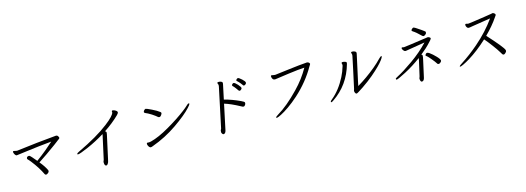

<svg xmlns="http://www.w3.org/2000/svg" viewBox="5 -1803 7990 2917"><g transform="rotate(-15 4000.0 -344.0)"><path d="M807 -576Q824 -576 833 -564Q850 -541 847.5 -529.5Q845 -518 819 -504Q815 -501 808 -495Q801 -489 744.5 -447Q688 -405 594 -339.5Q500 -274 459 -249Q527 -167 557 -101Q561 -92 558 -79.5Q555 -67 539 -56Q523 -43 510 -43Q497 -43 490 -56Q436 -170 340 -292Q316 -323 298 -339Q289 -348 292 -361Q295 -374 304 -379.5Q313 -385 324 -386Q335 -387 339 -384Q357 -374 434 -280Q517 -340 593 -403Q669 -466 714 -508Q494 -487 329 -464.5Q164 -442 154 -442Q144 -442 133 -455.5Q122 -469 116.5 -485Q111 -501 112.5 -508Q114 -515 121 -518H124Q133 -518 148 -513Q163 -508 175 -508H179Q505 -550 804 -576Z M1402 -7 1413 -36 1420 -68 1486 -368 1495 -408Q1496 -412 1495 -416Q1358 -332 1223 -273.5Q1088 -215 1059 -215Q1045 -215 1047 -223Q1050 -237 1082 -251Q1400 -402 1573 -537Q1648 -594 1682.5 -632.5Q1717 -671 1722 -688L1723 -691Q1725 -699 1723 -704Q1721 -709 1722 -714Q1724 -725 1738 -725Q1746 -725 1764 -718Q1811 -697 1806 -672Q1803 -659 1780 -636Q1678 -536 1544 -448Q1562 -437 1563 -427Q1564 -417 1560 -400L1550 -354L1479 -30L1471 4Q1468 21 1457 38Q1446 59 1430 59Q1414 59 1408 44.5Q1402 30 1401.5 14.5Q1401 -1 1401 -4Z M2124 -114 2146 -112Q2160 -112 2178 -117Q2304 -149 2474.5 -248Q2645 -347 2764 -438Q2816 -477 2841.5 -502.5Q2867 -528 2879 -528Q2891 -528 2890 -519Q2887 -505 2850 -465Q2765 -372 2582.5 -245.5Q2400 -119 2187 -42Q2166 -33 2153.5 -33Q2141 -33 2130 -46Q2119 -59 2113 -75.5Q2107 -92 2109 -103Q2111 -114 2124 -114ZM2198 -598Q2214 -618 2227 -618Q2240 -618 2317.5 -580.5Q2395 -543 2432 -513Q2446 -503 2443.5 -491Q2441 -479 2427.5 -460.5Q2414 -442 2400 -442Q2386 -442 2377 -450Q2356 -470 2299 -508Q2240 -545 2205 -558Q2187 -566 2189.5 -579Q2192 -592 2198 -598Z M3593 -611Q3587 -617 3589 -625.5Q3591 -634 3601 -642.5Q3611 -651 3620 -651Q3629 -651 3645.5 -638Q3662 -625 3679 -606.5Q3696 -588 3707.5 -570Q3719 -552 3717 -543.5Q3715 -535 3704 -524Q3693 -513 3681 -513Q3669 -513 3662.5 -524Q3656 -535 3634 -564Q3612 -593 3593 -611ZM3778 -576Q3771 -573 3763 -573Q3755 -573 3749.5 -582.5Q3744 -592 3722 -619Q3700 -646 3675 -668Q3669 -672 3671 -680.5Q3673 -689 3683.5 -697.5Q3694 -706 3702 -706Q3710 -706 3726.5 -694.5Q3743 -683 3761.5 -666Q3780 -649 3792.5 -632.5Q3805 -616 3802 -602Q3799 -588 3778 -576ZM3245 -4 3258 -31 3391 -659Q3396 -682 3388.5 -695.5Q3381 -709 3382 -716Q3385 -726 3405 -726Q3425 -726 3442.5 -718.5Q3460 -711 3462 -700.5Q3464 -690 3460 -673L3412 -446Q3535 -414 3659 -356Q3709 -333 3711 -320Q3713 -313 3710.5 -302Q3708 -291 3697.5 -278Q3687 -265 3676.5 -265Q3666 -265 3660 -268Q3654 -271 3637 -280Q3497 -356 3399 -385L3315 11Q3306 53 3281 60Q3279 61 3270.5 61Q3262 61 3250.5 43.5Q3239 26 3245 -4Z M4266 -607Q4319 -613 4490.5 -634.5Q4662 -656 4776 -664Q4796 -664 4808 -650.5Q4820 -637 4818.5 -630Q4817 -623 4811.5 -616Q4806 -609 4801 -600Q4677 -382 4482 -206Q4397 -130 4320.5 -77Q4244 -24 4190 3Q4136 30 4122 30Q4108 30 4109 24Q4112 10 4151 -13Q4307 -105 4495 -300Q4630 -439 4719 -598Q4631 -594 4468 -572L4255 -542Q4251 -541 4248 -541H4241Q4221 -541 4210.5 -555Q4200 -569 4197 -585Q4194 -601 4195 -605Q4197 -614 4206 -615H4209Q4218 -615 4230 -611Q4242 -607 4258 -607Z M5359 -486Q5272 -174 5013 0Q4990 16 4980.5 16Q4971 16 4973.5 5Q4976 -6 5001 -25Q5133 -134 5224 -313Q5261 -385 5287 -473L5288 -477Q5291 -494 5287 -502.5Q5283 -511 5284.5 -517.5Q5286 -524 5287.5 -527Q5289 -530 5303.5 -530Q5318 -530 5336 -524.5Q5354 -519 5358.5 -513.5Q5363 -508 5360 -493ZM5528 -530 5457 -206 5438 -116Q5586 -203 5730 -322Q5801 -381 5857 -440Q5884 -466 5893 -466Q5900 -466 5897.5 -453Q5895 -440 5870 -406Q5845 -372 5796.5 -323Q5748 -274 5672.5 -210Q5597 -146 5498 -79Q5399 -12 5387 -12Q5375 -12 5367.5 -23Q5360 -34 5358 -46Q5356 -58 5356 -61L5357 -65L5365 -90L5429 -384L5471 -583Q5475 -603 5469 -616Q5463 -629 5465 -638V-639Q5466 -645 5484.5 -645Q5503 -645 5521.5 -637Q5540 -629 5542.5 -619Q5545 -609 5542 -595Z M6705.5 -236.5Q6728 -213 6741.5 -193Q6755 -173 6752.5 -161Q6750 -149 6734.5 -136.5Q6719 -124 6709.5 -124Q6700 -124 6694 -126Q6688 -128 6676.5 -147.5Q6665 -167 6623.5 -217Q6582 -267 6568 -278Q6554 -289 6549 -294Q6544 -299 6545 -303.5Q6546 -308 6555 -320.5Q6564 -333 6577.5 -333Q6591 -333 6612 -319Q6633 -305 6658 -282.5Q6683 -260 6705.5 -236.5ZM6490 -232 6442 -16 6434 20Q6425 61 6400 68Q6398 69 6389 69Q6380 69 6373.5 57.5Q6367 46 6366 33Q6365 20 6365 17V14L6376 -18L6431 -261Q6433 -273 6434 -280.5Q6435 -288 6436 -289Q6308 -194 6178.5 -126.5Q6049 -59 6029 -59Q6021 -59 6019 -65.5Q6017 -72 6017 -74Q6019 -83 6055 -101Q6153 -151 6308.5 -260.5Q6464 -370 6581 -495L6278 -445H6266Q6257 -445 6245.5 -456.5Q6234 -468 6227.5 -481.5Q6221 -495 6223 -501Q6225 -511 6234 -511L6261 -506Q6278 -506 6647 -559H6649Q6659 -559 6675 -550Q6691 -541 6688.5 -528.5Q6686 -516 6648 -477Q6580 -402 6487 -329Q6503 -322 6503.5 -310.5Q6504 -299 6500 -280ZM6593 -592Q6580 -595 6568 -607Q6500 -675 6451 -705Q6436 -715 6438 -724Q6440 -733 6453.5 -745Q6467 -757 6475 -757Q6483 -757 6509 -742Q6535 -727 6587 -690Q6639 -653 6641 -648Q6643 -639 6640.5 -628Q6638 -617 6621.5 -604.5Q6605 -592 6593 -592Z M7692 -658Q7707 -658 7722 -645.5Q7737 -633 7734.5 -621.5Q7732 -610 7725 -604L7716 -591Q7636 -471 7513 -350Q7726 -116 7743 -66Q7746 -57 7744 -47Q7742 -37 7726 -21.5Q7710 -6 7700 -6Q7690 -6 7684.5 -9Q7679 -12 7652.5 -57.5Q7626 -103 7568 -180Q7514 -253 7468 -306Q7313 -163 7169 -75Q7106 -37 7065 -18Q7024 1 7013.5 1Q7003 1 7005 -7.5Q7007 -16 7051 -44Q7188 -132 7326 -251Q7512 -412 7638 -590Q7596 -584 7543.5 -575.5Q7491 -567 7440 -559Q7389 -551 7353.5 -545.5Q7318 -540 7309 -538Q7300 -536 7287.5 -536Q7275 -536 7265 -547.5Q7255 -559 7251 -573Q7247 -587 7249 -596Q7251 -605 7262 -606H7263L7294 -599H7302Q7316 -599 7378.5 -608.5Q7441 -618 7555 -634.5Q7669 -651 7672.5 -653Q7676 -655 7692 -658Z"/></g></svg>

Font: LXGW Bright GB
Style: Italic
Weight: 400
Italic angle: -12°
Designer: Christian Thalmann (Catharsis Fonts)
Foundry: LXGW / Christian Thalmann (Catharsis Fonts) / Fontworks Inc.
Version: Version 5.510